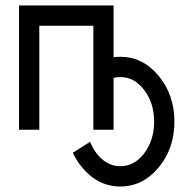

<svg xmlns="http://www.w3.org/2000/svg" viewBox="-20 -469 699 694"><path d="M415 205.1Q334 205.1 276.9 136.2Q256.3 111.8 243.2 83L305.7 43.5Q314.5 65.9 328.6 84.5Q364.3 131.8 415 131.8Q465.8 131.8 501.5 84.7Q537.1 37.6 537.1 -29.3Q537.1 -96.2 501.5 -143.3Q465.8 -190.4 415 -190.4Q402.3 -190.4 390.6 -187.5V0H317.4V-376H122.1V0H48.8V-449.2H390.6V-262.2Q402.3 -263.7 415 -263.7Q496.1 -263.7 553.2 -195.1Q610.4 -126.5 610.4 -29.3Q610.4 67.9 553.2 136.5Q496.1 205.1 415 205.1Z"/></svg>

Font: Catrinity
Style: Regular
Weight: 400
Designer: Alexander Lange
Foundry: High-Logic / Made with FontCreator
Version: Version 2.090;May 20, 2024;FontCreator 15.0.0.2974 64-bit